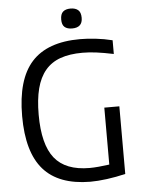

<svg xmlns="http://www.w3.org/2000/svg" viewBox="-61 -962 748 1018"><g transform="rotate(-5 313.5 -453.0)"><path d="M353 -809Q327 -809 313 -821Q299 -833 299 -861Q299 -890 313 -902.5Q327 -915 353 -915Q379 -915 393.5 -902.5Q408 -890 408 -861Q408 -809 353 -809ZM378 9Q210 8 129 -84.5Q48 -177 48 -369Q48 -564 131.5 -656.5Q215 -749 389 -749Q427 -749 472 -744Q517 -739 561 -728V-655Q508 -666 469.5 -671Q431 -676 396 -676Q327 -676 278 -658.5Q229 -641 197.5 -603.5Q166 -566 151 -508Q136 -450 136 -369Q136 -210 194.5 -137Q253 -64 381 -64Q401 -64 429.5 -66.5Q458 -69 486 -73V-376H566V-16Q516 -4 467 2.5Q418 9 378 9Z"/></g></svg>

Font: Encode Sans Narrow
Style: Regular
Weight: 400
Designer: Pablo Impallari, Andres Torresi
Foundry: Pablo Impallari, Andres Torresi
Version: Version 1.000; ttfautohint (v1.00) -l 8 -r 50 -G 200 -x 14 -